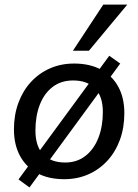

<svg xmlns="http://www.w3.org/2000/svg" viewBox="-20 -775 605 840"><path d="M261 9Q192 9 143 -17.5Q94 -44 67.5 -93Q41 -142 41 -209Q41 -272 60.5 -325Q80 -378 115.5 -416.5Q151 -455 199 -476Q247 -497 304 -497Q373 -497 422 -470.5Q471 -444 497.5 -395.5Q524 -347 524 -280Q524 -216 504.5 -163Q485 -110 449.5 -71.5Q414 -33 366 -12Q318 9 261 9ZM265 -64Q317 -64 354 -93Q391 -122 410.5 -172Q430 -222 430 -285Q430 -353 396 -388Q362 -423 300 -423Q247 -423 210 -394.5Q173 -366 154 -316.5Q135 -267 135 -204Q135 -135 169 -99.5Q203 -64 265 -64ZM109 45 61 10 458 -531 506 -497ZM299 -553 432 -755H537L369 -553Z"/></svg>

Font: Nunito Sans 12pt ExtraLight 12pt SemiBold
Style: Italic
Weight: 600
Italic angle: -9°
Version: Version 3.101;gftools[0.9.27]